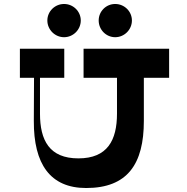

<svg xmlns="http://www.w3.org/2000/svg" viewBox="-20 -945 940 965"><path d="M302 -758C348 -758 386 -796 386 -842C386 -888 348 -925 302 -925C256 -925 218 -888 218 -842C218 -796 256 -758 302 -758ZM559 -758C605 -758 643 -796 643 -842C643 -888 605 -925 559 -925C513 -925 476 -888 476 -842C476 -796 513 -758 559 -758ZM830 -700H400V-554H568V-374C568 -240 520 -149 374 -149C228 -149 181 -240 181 -374V-554H303V-700H80V-554H151L150 -337C149 -121 232 0 413 0C621 0 703 -121 703 -337V-554H830Z"/></svg>

Font: Space Cowgirl Bold
Style: Regular
Weight: 700
Designer: Valery Marier
Foundry: Valery Marier
Version: Version 1.000;hotconv 1.0.109;makeotfexe 2.5.65596